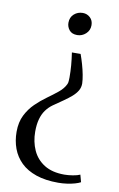

<svg xmlns="http://www.w3.org/2000/svg" viewBox="-98 -802 622 1007"><g transform="rotate(10 213.0 -299.0)"><path d="M285 -535Q293.5 -511.5 301.5 -483.8Q309.5 -456 314.5 -429.5Q319.5 -403 320 -383.5Q320 -362.5 309.8 -345.2Q299.5 -328 281.8 -312.5Q264 -297 239.8 -280.2Q215.5 -263.5 187.5 -244Q166.5 -229 151.5 -208.2Q136.5 -187.5 128.8 -159.2Q121 -131 121 -93Q121 -39 141.2 5.8Q161.5 50.5 203.5 76.8Q245.5 103 310.5 103Q331 103 355.2 99Q379.5 95 393.5 88.5L404 127Q393.5 133 374.5 138.5Q355.5 144 332.5 147.2Q309.5 150.5 286 150.5Q217.5 150.5 168 133.5Q118.5 116.5 87 85.8Q55.5 55 40.2 13.8Q25 -27.5 25 -75Q25 -126.5 43.8 -163.8Q62.5 -201 91 -228.8Q119.5 -256.5 150.2 -278.5Q181 -300.5 206.8 -321.5Q232.5 -342.5 244 -367Q247.5 -373.5 248.2 -384.5Q249 -395.5 249 -404Q249 -436.5 246.5 -467.5Q244 -498.5 238.5 -535ZM259.5 -749Q282 -749 298.5 -733.8Q315 -718.5 315 -693Q315 -665.5 295.2 -647.5Q275.5 -629.5 249.5 -629.5Q221 -629.5 207.2 -646.8Q193.5 -664 193.5 -685.5Q193.5 -714.5 213 -731.8Q232.5 -749 259.5 -749Z"/></g></svg>

Font: Merriweather 120pt
Style: Regular
Weight: 400
Version: Version 2.100